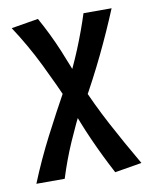

<svg xmlns="http://www.w3.org/2000/svg" viewBox="-82 -491 655 841"><g transform="rotate(-10 245.5 -71.0)"><path d="M362 289Q319 208 283 127Q247 46 219 -35Q177 -131 130 -227Q83 -323 25 -411L145 -431Q187 -356 220.5 -276Q254 -196 280 -121Q324 -18 373 74Q422 166 482 269ZM13 279Q54 178 103.5 82Q153 -14 209 -115L269 -29Q229 50 196.5 124.5Q164 199 139 279ZM282 -32 221 -120Q260 -195 291 -270.5Q322 -346 346 -421H471Q431 -324 384 -226.5Q337 -129 282 -32Z"/></g></svg>

Font: Ysabeau
Style: Bold
Weight: 700
Designer: Christian Thalmann (Catharsis Fonts)
Version: Version 2.000;gftools[0.9.27.dev2+g8671c4b]